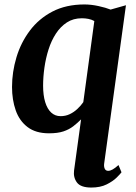

<svg xmlns="http://www.w3.org/2000/svg" viewBox="-20 -588 610 862"><path d="M447.5 147.5Q446 160 450.2 169.5Q454.5 179 466 179Q474.5 179 485.8 172.8Q497 166.5 512 153L525.5 185.5Q521 192 504.2 208.8Q487.5 225.5 459 239.8Q430.5 254 390 254Q342 254 325.2 231Q308.5 208 312.5 177.5L344 -52Q327.5 -35.5 308.8 -21Q290 -6.5 264.5 2Q239 10.5 200 10.5Q140.5 10.5 103.8 -17.5Q67 -45.5 50.5 -92.8Q34 -140 34 -197.5Q34 -264.5 53.8 -330.5Q73.5 -396.5 113.8 -450.2Q154 -504 215.2 -536Q276.5 -568 359 -568Q389 -568 422.2 -560.8Q455.5 -553.5 476.5 -545L545.5 -564.5ZM403.5 -493.5Q391 -500.5 376.8 -503.2Q362.5 -506 347.5 -506Q309 -506 280.2 -487.2Q251.5 -468.5 231 -437Q210.5 -405.5 198 -366.2Q185.5 -327 179.5 -284.8Q173.5 -242.5 173.5 -203.5Q173.5 -160 183 -129.2Q192.5 -98.5 210 -82.5Q227.5 -66.5 252 -66.5Q274.5 -66.5 293.2 -75.5Q312 -84.5 327.5 -99Q343 -113.5 354 -129.5Z"/></svg>

Font: Merriweather
Style: Bold Italic
Weight: 700
Italic angle: -7.8°
Version: Version 2.101